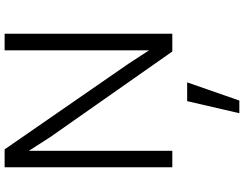

<svg xmlns="http://www.w3.org/2000/svg" viewBox="-130 -620 1035 814"><g transform="rotate(-90 387.0 -213.5)"><path d="M313.5 284.2 364.7 63H444.3L367.2 284.2ZM84.5 0V-710.9H160.2L522.5 -187L580.1 -98.6V-710.9H650.4V0H575.2L211.9 -518.1L154.3 -607.9V0Z"/></g></svg>

Font: Ride Light
Style: Regular
Weight: 300
Version: Version 3.000